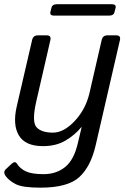

<svg xmlns="http://www.w3.org/2000/svg" viewBox="-27 -679 598 903"><path d="M228 -605.5Q206.1 -605.5 210 -622.6L214.8 -642.1Q218.8 -659.2 240.7 -659.2H498.5Q520.5 -659.2 516.6 -642.1L511.7 -622.6Q507.8 -605.5 485.8 -605.5ZM51.8 -178.7 124 -490.7Q128.9 -512.7 150.9 -512.7H192.9Q214.8 -512.7 210 -490.7L143.6 -202.1Q121.6 -106 144.8 -80.6Q168 -55.2 221.7 -55.2Q273.4 -55.2 325 -110.6Q376.5 -166 394 -242.2L451.2 -490.7Q456.1 -512.7 478 -512.7H520Q542 -512.7 537.1 -490.7L422.9 4.4Q399.9 104.5 345.7 154.1Q291.5 203.6 163.1 203.6Q79.6 203.6 47.9 187.5Q16.1 171.4 0 149.4Q-14.2 129.9 1 116.2L28.3 90.8Q43.9 76.7 52.7 90.8Q67.4 114.3 95.2 127.2Q123 140.1 178.2 140.1Q237.3 140.1 279.1 106.7Q320.8 73.2 338.9 -4.9Q350.1 -54.7 356.9 -80.6H355Q326.2 -44.9 281.7 -18.3Q237.3 8.3 175.3 8.3Q92.3 8.3 62 -41.7Q31.7 -91.8 51.8 -178.7Z"/></svg>

Font: Istok Web
Style: Italic
Weight: 400
Italic angle: -13°
Designer: Andrey V. Panov
Foundry: Andrey V. Panov
Version: Version 1.0.2g